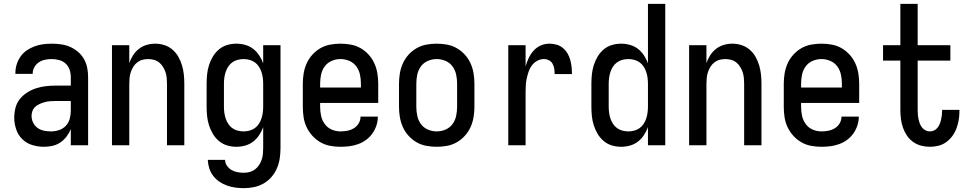

<svg xmlns="http://www.w3.org/2000/svg" viewBox="-20 -755 5040 998"><path d="M208 8Q178 8 148 -1Q118 -10 96 -31.5Q74 -53 64 -83Q54 -113 54 -143Q54 -169 60.5 -194.5Q67 -220 83 -240Q99 -260 121 -274Q143 -288 167.5 -296Q192 -304 217.5 -307Q243 -310 269 -310H348V-355Q348 -375 341.5 -393.5Q335 -412 320.5 -425Q306 -438 287 -443Q268 -448 249 -448Q231 -448 214 -444.5Q197 -441 182.5 -431.5Q168 -422 159 -406.5Q150 -391 150 -374V-371H60V-376Q60 -399 67 -421Q74 -443 87 -461.5Q100 -480 119 -493Q138 -506 159.5 -514Q181 -522 203.5 -525Q226 -528 249 -528Q273 -528 297.5 -524.5Q322 -521 344 -511.5Q366 -502 385 -486Q404 -470 416 -449Q428 -428 433 -404Q438 -380 438 -355V0H348V-84Q340 -64 326 -45.5Q312 -27 293.5 -14.5Q275 -2 253 3Q231 8 208 8ZM246 -72Q267 -72 287.5 -79Q308 -86 322.5 -101.5Q337 -117 342.5 -138Q348 -159 348 -180V-230H269Q255 -230 241 -229Q227 -228 214 -224.5Q201 -221 188 -215.5Q175 -210 164.5 -201Q154 -192 149 -179Q144 -166 144 -152Q144 -134 152.5 -117Q161 -100 176 -89.5Q191 -79 209 -75.5Q227 -72 246 -72Z M562 0V-520H652V-427Q659 -448 671.5 -467.5Q684 -487 702 -501Q720 -515 742 -521.5Q764 -528 787 -528Q811 -528 834.5 -520.5Q858 -513 876.5 -497Q895 -481 907 -460Q919 -439 926 -415.5Q933 -392 935.5 -368Q938 -344 938 -320V0H848V-320Q848 -335 846.5 -350.5Q845 -366 840 -380.5Q835 -395 827 -408Q819 -421 807 -430.5Q795 -440 780 -444Q765 -448 750 -448Q735 -448 720 -444Q705 -440 693 -430.5Q681 -421 673 -408Q665 -395 660 -380.5Q655 -366 653.5 -350.5Q652 -335 652 -320V0Z M1248 223Q1225 223 1203 220Q1181 217 1160 209.5Q1139 202 1120.5 189.5Q1102 177 1088.5 159.5Q1075 142 1068 120.5Q1061 99 1060 76H1150Q1150 93 1160 107Q1170 121 1184 129Q1198 137 1214.5 140Q1231 143 1248 143Q1263 143 1278 139Q1293 135 1305.5 125.5Q1318 116 1326.5 103Q1335 90 1340 75.5Q1345 61 1346.5 45.5Q1348 30 1348 15V-94Q1340 -72 1327 -52.5Q1314 -33 1296 -19Q1278 -5 1255 1.5Q1232 8 1209 8Q1184 8 1160.5 1Q1137 -6 1118 -22Q1099 -38 1086.5 -59Q1074 -80 1066.5 -103.5Q1059 -127 1056.5 -151.5Q1054 -176 1054 -200V-320Q1054 -344 1056.5 -368.5Q1059 -393 1066.5 -416.5Q1074 -440 1086.5 -461Q1099 -482 1118 -498Q1137 -514 1160.5 -521Q1184 -528 1209 -528Q1232 -528 1255 -521.5Q1278 -515 1296 -501Q1314 -487 1327 -467.5Q1340 -448 1348 -426V-520H1438V15Q1438 42 1434 68.5Q1430 95 1419.5 119.5Q1409 144 1391.5 164.5Q1374 185 1350.5 198.5Q1327 212 1300.5 217.5Q1274 223 1248 223ZM1246 -72Q1261 -72 1276.5 -76Q1292 -80 1304.5 -89Q1317 -98 1325.5 -111Q1334 -124 1339 -139Q1344 -154 1346 -169.5Q1348 -185 1348 -200V-320Q1348 -335 1346 -350.5Q1344 -366 1339 -381Q1334 -396 1325.5 -409Q1317 -422 1304.5 -431Q1292 -440 1276.5 -444Q1261 -448 1246 -448Q1231 -448 1215.5 -444Q1200 -440 1187.5 -431Q1175 -422 1166.5 -409Q1158 -396 1153 -381Q1148 -366 1146 -350.5Q1144 -335 1144 -320V-200Q1144 -185 1146 -169.5Q1148 -154 1153 -139Q1158 -124 1166.5 -111Q1175 -98 1187.5 -89Q1200 -80 1215.5 -76Q1231 -72 1246 -72Z M1750 8Q1723 8 1696 3Q1669 -2 1645.5 -15.5Q1622 -29 1603.5 -49.5Q1585 -70 1573.5 -94.5Q1562 -119 1558 -146Q1554 -173 1554 -200V-320Q1554 -347 1558.5 -374Q1563 -401 1574 -425.5Q1585 -450 1603.5 -470.5Q1622 -491 1645.5 -504.5Q1669 -518 1696 -523Q1723 -528 1750 -528Q1777 -528 1804 -523Q1831 -518 1854.5 -504.5Q1878 -491 1896.5 -470.5Q1915 -450 1926 -425.5Q1937 -401 1941.5 -374Q1946 -347 1946 -320V-220H1644V-200Q1644 -176 1649 -153Q1654 -130 1668 -110.5Q1682 -91 1704 -81.5Q1726 -72 1750 -72Q1768 -72 1786 -75.5Q1804 -79 1819.5 -88.5Q1835 -98 1844.5 -114Q1854 -130 1854 -149H1944Q1944 -125 1936.5 -102.5Q1929 -80 1915.5 -61Q1902 -42 1883 -28Q1864 -14 1842 -6Q1820 2 1796.5 5Q1773 8 1750 8ZM1644 -300H1856V-320Q1856 -344 1851 -367.5Q1846 -391 1832 -410Q1818 -429 1796 -438.5Q1774 -448 1750 -448Q1726 -448 1704 -438.5Q1682 -429 1668 -410Q1654 -391 1649 -367.5Q1644 -344 1644 -320Z M2250 8Q2223 8 2196 3Q2169 -2 2145.5 -15.5Q2122 -29 2103.5 -49.5Q2085 -70 2074 -94.5Q2063 -119 2058.5 -146Q2054 -173 2054 -200V-320Q2054 -347 2058.5 -374Q2063 -401 2074 -425.5Q2085 -450 2103.5 -470.5Q2122 -491 2145.5 -504.5Q2169 -518 2196 -523Q2223 -528 2250 -528Q2277 -528 2304 -523Q2331 -518 2354.5 -504.5Q2378 -491 2396.5 -470.5Q2415 -450 2426 -425.5Q2437 -401 2441.5 -374Q2446 -347 2446 -320V-200Q2446 -173 2441.5 -146Q2437 -119 2426 -94.5Q2415 -70 2396.5 -49.5Q2378 -29 2354.5 -15.5Q2331 -2 2304 3Q2277 8 2250 8ZM2250 -72Q2274 -72 2296 -81.5Q2318 -91 2332 -110Q2346 -129 2351 -152.5Q2356 -176 2356 -200V-320Q2356 -344 2351 -367.5Q2346 -391 2332 -410Q2318 -429 2296 -438.5Q2274 -448 2250 -448Q2226 -448 2204 -438.5Q2182 -429 2168 -410Q2154 -391 2149 -367.5Q2144 -344 2144 -320V-200Q2144 -176 2149 -152.5Q2154 -129 2168 -110Q2182 -91 2204 -81.5Q2226 -72 2250 -72Z M2622 0V-520H2712V-410Q2718 -432 2728 -453Q2738 -474 2753.5 -491.5Q2769 -509 2790.5 -518.5Q2812 -528 2836 -528Q2854 -528 2872.5 -523Q2891 -518 2905.5 -506Q2920 -494 2929.5 -478Q2939 -462 2944 -444Q2949 -426 2951 -407.5Q2953 -389 2953 -370H2863Q2863 -384 2861 -397.5Q2859 -411 2852.5 -423Q2846 -435 2833.5 -441.5Q2821 -448 2807 -448Q2789 -448 2772.5 -439Q2756 -430 2745 -415.5Q2734 -401 2728 -383.5Q2722 -366 2718 -348Q2714 -330 2713 -312Q2712 -294 2712 -276V0Z M3209 8Q3184 8 3160.5 1Q3137 -6 3118 -22Q3099 -38 3086.5 -59Q3074 -80 3066.5 -103.5Q3059 -127 3056.5 -151.5Q3054 -176 3054 -200V-320Q3054 -344 3056.5 -368.5Q3059 -393 3066.5 -416.5Q3074 -440 3086.5 -461Q3099 -482 3118 -498Q3137 -514 3160.5 -521Q3184 -528 3209 -528Q3232 -528 3255 -521.5Q3278 -515 3296 -501Q3314 -487 3327 -467.5Q3340 -448 3348 -426V-735H3438V0H3348V-94Q3340 -72 3327 -52.5Q3314 -33 3296 -19Q3278 -5 3255 1.5Q3232 8 3209 8ZM3246 -72Q3261 -72 3276.5 -76Q3292 -80 3304.5 -89Q3317 -98 3325.5 -111Q3334 -124 3339 -139Q3344 -154 3346 -169.5Q3348 -185 3348 -200V-320Q3348 -335 3346 -350.5Q3344 -366 3339 -381Q3334 -396 3325.5 -409Q3317 -422 3304.5 -431Q3292 -440 3276.5 -444Q3261 -448 3246 -448Q3231 -448 3215.5 -444Q3200 -440 3187.5 -431Q3175 -422 3166.5 -409Q3158 -396 3153 -381Q3148 -366 3146 -350.5Q3144 -335 3144 -320V-200Q3144 -185 3146 -169.5Q3148 -154 3153 -139Q3158 -124 3166.5 -111Q3175 -98 3187.5 -89Q3200 -80 3215.5 -76Q3231 -72 3246 -72Z M3562 0V-520H3652V-427Q3659 -448 3671.5 -467.5Q3684 -487 3702 -501Q3720 -515 3742 -521.5Q3764 -528 3787 -528Q3811 -528 3834.5 -520.5Q3858 -513 3876.5 -497Q3895 -481 3907 -460Q3919 -439 3926 -415.5Q3933 -392 3935.5 -368Q3938 -344 3938 -320V0H3848V-320Q3848 -335 3846.5 -350.5Q3845 -366 3840 -380.5Q3835 -395 3827 -408Q3819 -421 3807 -430.5Q3795 -440 3780 -444Q3765 -448 3750 -448Q3735 -448 3720 -444Q3705 -440 3693 -430.5Q3681 -421 3673 -408Q3665 -395 3660 -380.5Q3655 -366 3653.5 -350.5Q3652 -335 3652 -320V0Z M4250 8Q4223 8 4196 3Q4169 -2 4145.5 -15.5Q4122 -29 4103.5 -49.5Q4085 -70 4073.5 -94.5Q4062 -119 4058 -146Q4054 -173 4054 -200V-320Q4054 -347 4058.5 -374Q4063 -401 4074 -425.5Q4085 -450 4103.5 -470.5Q4122 -491 4145.5 -504.5Q4169 -518 4196 -523Q4223 -528 4250 -528Q4277 -528 4304 -523Q4331 -518 4354.5 -504.5Q4378 -491 4396.5 -470.5Q4415 -450 4426 -425.5Q4437 -401 4441.5 -374Q4446 -347 4446 -320V-220H4144V-200Q4144 -176 4149 -153Q4154 -130 4168 -110.5Q4182 -91 4204 -81.5Q4226 -72 4250 -72Q4268 -72 4286 -75.5Q4304 -79 4319.5 -88.5Q4335 -98 4344.5 -114Q4354 -130 4354 -149H4444Q4444 -125 4436.5 -102.5Q4429 -80 4415.5 -61Q4402 -42 4383 -28Q4364 -14 4342 -6Q4320 2 4296.5 5Q4273 8 4250 8ZM4144 -300H4356V-320Q4356 -344 4351 -367.5Q4346 -391 4332 -410Q4318 -429 4296 -438.5Q4274 -448 4250 -448Q4226 -448 4204 -438.5Q4182 -429 4168 -410Q4154 -391 4149 -367.5Q4144 -344 4144 -320Z M4813 8Q4790 8 4767.5 2Q4745 -4 4726 -17.5Q4707 -31 4694 -50.5Q4681 -70 4673.5 -91.5Q4666 -113 4663 -136.5Q4660 -160 4660 -183V-440H4570V-520H4660V-735H4750V-520H4920V-440H4750V-183Q4750 -171 4751 -159Q4752 -147 4754.5 -135.5Q4757 -124 4761 -113Q4765 -102 4772.5 -92.5Q4780 -83 4790.5 -77.5Q4801 -72 4813 -72Q4825 -72 4835.5 -77Q4846 -82 4853 -91Q4860 -100 4864.5 -110.5Q4869 -121 4871.5 -132.5Q4874 -144 4875.5 -155.5Q4877 -167 4877 -178V-184H4967V-174Q4967 -152 4963 -129.5Q4959 -107 4951 -86Q4943 -65 4929.5 -47Q4916 -29 4898 -16Q4880 -3 4858 2.5Q4836 8 4813 8Z"/></svg>

Font: Iosevka Fixed Medium
Style: Regular
Weight: 500
Monospace: yes
Designer: Belleve Invis
Foundry: Belleve Invis
Version: Version 32.3.0